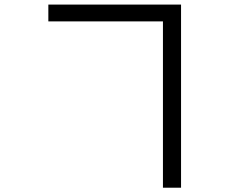

<svg xmlns="http://www.w3.org/2000/svg" viewBox="-20 -790 1040 859"><path d="M709 -694.3H196.3V-769.5H790V49.8H709Z"/></svg>

Font: Taipei Sans TC Beta
Style: Regular
Weight: 400
Designer: JT Foundry
Foundry: JT Foundry
Version: Version 1.000